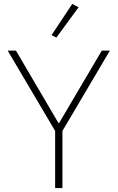

<svg xmlns="http://www.w3.org/2000/svg" viewBox="-20 -955 597 975"><path d="M379 -918 347 -935 242 -777 266 -764ZM297 0V-290L538 -698H497L280 -330H277L61 -698H19L260 -290V0Z"/></svg>

Font: IBM Plex Thai Looped ExtraLight
Style: Regular
Weight: 200
Designer: Mike Abbink, Paul van der Laan, Pieter van Rosmalen, Ben Mitchell, Mark Frömberg
Foundry: Bold Monday
Version: Version 1.0